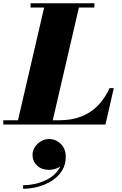

<svg xmlns="http://www.w3.org/2000/svg" viewBox="-70 -770 753 1187"><path d="M35 0 209 -750H424L250 0ZM-50 0V-26.5H295Q373.5 -26.5 432.8 -49.8Q492 -73 535 -117.2Q578 -161.5 607.5 -225H633.5L582 0ZM119 -723.5V-750H513.5V-723.5ZM73 397V375Q112.5 375 154.8 364.8Q197 354.5 233.2 333.2Q269.5 312 292 278.5Q314.5 245 314.5 199H335.5Q335.5 227 319 245Q302.5 263 278.8 271.5Q255 280 233 280Q186.5 280 158.8 253.2Q131 226.5 131 187Q131 162 145.2 139.8Q159.5 117.5 182.8 103.5Q206 89.5 233 89.5Q274.5 89.5 305.5 119.5Q336.5 149.5 336.5 199Q336.5 248.5 313.2 285.5Q290 322.5 251.2 347.2Q212.5 372 166 384.5Q119.5 397 73 397Z"/></svg>

Font: Bodoni Moda 9pt Black
Style: Italic
Weight: 900
Italic angle: -13°
Designer: Owen Earl
Foundry: indestructible type
Version: Version 2.004